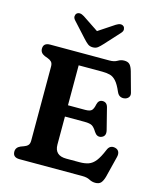

<svg xmlns="http://www.w3.org/2000/svg" viewBox="-135 -1019 943 1133"><g transform="rotate(15 336.5 -452.0)"><path d="M47.5 -664.5Q47.5 -700 89 -700H451Q479.5 -700 497.5 -711Q515.5 -722 536 -722Q558.5 -722 569.8 -710Q581 -698 588.5 -671.5L622.5 -548.5Q627 -532 618.2 -520.8Q609.5 -509.5 593.5 -507Q580.5 -504.5 567.8 -510.2Q555 -516 547 -534.5Q529 -576.5 511.5 -595.8Q494 -615 473.8 -620.2Q453.5 -625.5 427 -625.5H282.5V-381.5H387.5Q417.5 -381.5 427.5 -392.5Q437.5 -403.5 442.5 -429.5Q449 -457.5 473 -458.5Q500.5 -459 508 -429L541 -298.5Q550 -262 520 -252Q495 -244 477.5 -271Q463 -295 449.2 -303.8Q435.5 -312.5 401.5 -312.5H282.5V-141.5Q282.5 -74.5 354.5 -74.5H435.5Q467 -74.5 490 -82.5Q513 -90.5 531.8 -114.2Q550.5 -138 570 -185Q583 -218 615 -211.5Q632 -208 639 -194.8Q646 -181.5 641 -161.5L608.5 -31.5Q601 -5.5 589.8 6.8Q578.5 19 556 19Q536 19 518.5 9.5Q501 0 472.5 0H89Q47.5 0 47.5 -35.5Q47.5 -61.5 75 -73.5L95 -81Q109.5 -86 118.2 -95.2Q127 -104.5 127 -124V-576Q127 -595.5 118.2 -604.8Q109.5 -614 95 -619L75 -626.5Q47.5 -638.5 47.5 -664.5ZM392.5 -785Q378 -769 365.8 -759.2Q353.5 -749.5 335 -749.5Q316.5 -749.5 304 -759.2Q291.5 -769 277 -785L194.5 -875.5Q183 -888 184 -899.5Q185 -911 191.5 -917Q208.5 -931.5 237 -913.5L334.5 -848.5L432.5 -913.5Q461 -931.5 478 -917Q484.5 -911 485.5 -899.5Q486.5 -888 475 -875.5Z"/></g></svg>

Font: Fraunces 9pt S100 SemiBold
Style: Regular
Weight: 600
Version: Version 1.000; ttfautohint (v1.8.3)